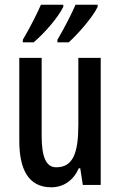

<svg xmlns="http://www.w3.org/2000/svg" viewBox="-20 -786 511 816"><path d="M395 -757V-766H301C289 -737 254 -667 224 -617V-606H272C311 -641 375 -714 395 -757ZM249 -757V-766H154C141 -735 108 -669 77 -617V-606H123C172 -648 227 -712 249 -757ZM408 -540H313V-256C313 -135 290 -75 219 -75C176 -75 157 -118 157 -210V-540H62V-188C62 -66 101 10 198 10C250 10 292 -19 315 -71H321L332 0H408Z"/></svg>

Font: Noto Sans Malayalam ExtraCondensed Medium
Style: Regular
Weight: 500
Width: 2
Designer: Jelle Bosma - Monotype Design Team
Foundry: Monotype Imaging Inc.
Version: Version 2.104